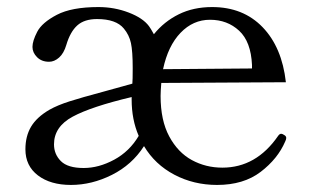

<svg xmlns="http://www.w3.org/2000/svg" viewBox="-20 -510 885 544"><path d="M791 -119Q791 -115 788 -109Q767 -60 718.5 -23Q670 14 595 14Q529 14 474 -15Q419 -44 388 -96Q354 -43 297 -14.5Q240 14 181 14Q123 14 87.5 -13Q52 -40 52 -87Q52 -124 68 -151Q84 -178 120 -199Q143 -212 177.5 -223Q212 -234 272 -250Q306 -259 355 -273Q356 -282 356 -317Q356 -365 351 -388Q346 -411 331 -429Q309 -456 255 -456Q219 -456 199 -438Q179 -420 168 -383Q161 -359 147.5 -347Q134 -335 119 -335Q98 -335 85 -348Q72 -361 72 -377Q72 -394 85.5 -420Q99 -446 141 -468Q183 -490 259 -490Q304 -490 344.5 -474.5Q385 -459 402 -436Q406 -431 416 -413Q445 -449 486.5 -469.5Q528 -490 581 -490Q669 -490 724 -433Q779 -376 790 -277L437 -275Q435 -251 435 -238Q435 -169 459.5 -123.5Q484 -78 523.5 -56.5Q563 -35 610 -35Q706 -35 768 -125Q772 -131 777 -131Q780 -131 786 -127Q791 -124 791 -119ZM442 -314 694 -316V-326Q691 -392 657.5 -423Q624 -454 575 -454Q527 -454 491.5 -417Q456 -380 442 -314ZM373 -125Q353 -171 353 -228V-235Q239 -208 186 -179.5Q133 -151 133 -101Q133 -73 152.5 -53.5Q172 -34 217 -34Q260 -34 303.5 -57.5Q347 -81 373 -125Z"/></svg>

Font: Shippori Mincho
Style: Regular
Weight: 400
Designer: FONTDASU
Foundry: FONTDASU / Google Inc. / but / Adobe
Version: Version 3.110; ttfautohint (v1.8.3)